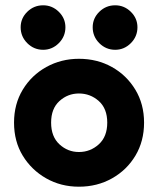

<svg xmlns="http://www.w3.org/2000/svg" viewBox="-20 -699 597 725"><path d="M278 6Q210 6 154.5 -25.5Q99 -57 66 -111Q33 -165 33 -236Q33 -306 66 -360.5Q99 -415 155 -446Q211 -477 278 -477Q347 -477 402.5 -446Q458 -415 491 -360.5Q524 -306 524 -236Q524 -166 491.5 -111.5Q459 -57 403 -25.5Q347 6 278 6ZM278 -125Q321 -125 353 -154Q385 -183 385 -236Q385 -289 353 -317.5Q321 -346 278 -346Q236 -346 204.5 -317.5Q173 -289 173 -236Q173 -183 204.5 -154Q236 -125 278 -125ZM415 -511Q380 -511 355 -536Q330 -561 330 -596Q330 -630 355 -654.5Q380 -679 415 -679Q449 -679 474 -654.5Q499 -630 499 -596Q499 -561 474 -536Q449 -511 415 -511ZM143 -511Q108 -511 83 -536Q58 -561 58 -596Q58 -630 83 -654.5Q108 -679 143 -679Q177 -679 202 -654.5Q227 -630 227 -596Q227 -561 202 -536Q177 -511 143 -511Z"/></svg>

Font: Lil Grotesk Black
Style: Regular
Weight: 900
Designer: Bastien Sozeau
Foundry: NBR — Bastien Sozeau
Version: Version 3.003; ttfautohint (v1.8.4.7-5d5b);gftools[0.9.33]